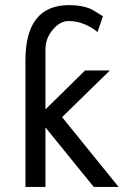

<svg xmlns="http://www.w3.org/2000/svg" viewBox="-20 -735 497 755"><path d="M158.7 0H80.1V-498Q80.1 -714.8 251.5 -714.8Q305.2 -714.8 339.8 -698.2Q351.1 -692.4 365.7 -682.9Q380.4 -673.3 384.8 -670.9L363.3 -608.9Q343.3 -626.5 313.2 -639.4Q283.2 -652.3 249.5 -652.3Q215.8 -652.3 187.3 -617.9Q158.7 -583.5 158.7 -540.5V-304.7L314.5 -458H412.1L224.1 -274.4L446.3 0H348.6L158.7 -233.9Z"/></svg>

Font: Molengo
Style: Regular
Weight: 400
Designer: moyogo
Foundry: moyogo
Version: Version 0.11; ttfautohint (v0.8) -G 32 -r 16 -x